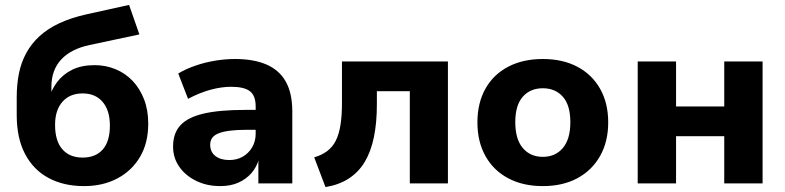

<svg xmlns="http://www.w3.org/2000/svg" viewBox="-20 -746 3194 781"><path d="M322 11Q239 11 177.5 -22Q116 -55 82 -119.5Q48 -184 48 -278V-350Q48 -402 57 -447Q66 -492 87 -530.5Q108 -569 141.5 -599.5Q175 -630 222.5 -652Q270 -674 333 -688L505 -726L547 -606L345 -563Q269 -547 229 -504Q189 -461 189 -392V-342H178Q188 -379 211.5 -411Q235 -443 273 -462Q311 -481 365 -481Q410 -481 450 -464.5Q490 -448 519.5 -417Q549 -386 566 -342Q583 -298 583 -243Q583 -165 550 -108.5Q517 -52 458 -20.5Q399 11 322 11ZM316 -105Q369 -105 398 -138Q427 -171 427 -235Q427 -297 397.5 -331.5Q368 -366 316 -366Q264 -366 234 -332Q204 -298 204 -238Q204 -173 233.5 -139Q263 -105 316 -105Z M876 11Q821 11 777.5 -10.5Q734 -32 709 -68Q684 -104 684 -150Q684 -204 714 -236.5Q744 -269 808.5 -284Q873 -299 979 -299H1038V-218H983Q944 -218 916 -214.5Q888 -211 870 -204Q852 -197 843.5 -185.5Q835 -174 835 -157Q835 -128 856 -111.5Q877 -95 913 -95Q943 -95 967 -108.5Q991 -122 1005.5 -146.5Q1020 -171 1020 -202V-313Q1020 -357 996.5 -375Q973 -393 920 -393Q881 -393 836.5 -381Q792 -369 745 -344L705 -447Q735 -465 773.5 -478.5Q812 -492 854 -499Q896 -506 936 -506Q1012 -506 1064 -483.5Q1116 -461 1142.5 -414Q1169 -367 1169 -292V0H1031V-99H1033Q1024 -66 1002.5 -41.5Q981 -17 949.5 -3Q918 11 876 11Z M1304 15 1258 -106Q1289 -115 1311 -131.5Q1333 -148 1346 -174Q1359 -200 1365 -238Q1371 -276 1371 -326V-496H1802V0H1647V-375H1513V-321Q1513 -247 1501 -188.5Q1489 -130 1464 -88Q1439 -46 1399 -20Q1359 6 1304 15Z M2188 11Q2107 11 2047 -21Q1987 -53 1954.5 -111.5Q1922 -170 1922 -248Q1922 -327 1954.5 -385Q1987 -443 2047 -474.5Q2107 -506 2188 -506Q2269 -506 2328.5 -474.5Q2388 -443 2421 -385Q2454 -327 2454 -248Q2454 -170 2421 -111.5Q2388 -53 2328.5 -21Q2269 11 2188 11ZM2188 -108Q2239 -108 2269.5 -144Q2300 -180 2300 -249Q2300 -318 2269.5 -352.5Q2239 -387 2188 -387Q2137 -387 2106.5 -352.5Q2076 -318 2076 -249Q2076 -180 2106.5 -144Q2137 -108 2188 -108Z M2574 0V-496H2730V-313H2926V-496H3082V0H2926V-192H2730V0Z"/></svg>

Font: Nunito Sans 10pt ExtraBold
Style: Regular
Weight: 800
Designer: Vernon Adams
Foundry: Vernon Adams
Version: Version 3.101;gftools[0.9.27]